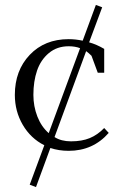

<svg xmlns="http://www.w3.org/2000/svg" viewBox="-20 -613 519 789"><path d="M41 -223.1Q41 -323.2 102.3 -387.7Q163.6 -452.1 262.2 -452.1Q290.5 -452.1 319.8 -445.8L374 -592.8L399.9 -583L346.2 -439Q376.5 -430.7 408.2 -412.1V-314H381.8L356 -383.8Q344.2 -395.5 334 -402.8L204.1 -49.8Q231.4 -32.2 272 -32.2Q316.4 -32.2 348.6 -45.4Q380.9 -58.6 408.2 -86.9L426.8 -66.9Q362.3 6.8 262.2 6.8Q221.7 6.8 187 -4.9L127.9 155.8L102.1 146L162.1 -16.1Q106 -44.4 73.5 -100.1Q41 -155.8 41 -223.1ZM117.2 -223.1Q117.2 -176.3 133.5 -134.3Q149.9 -92.3 180.2 -65.9L309.1 -415Q289.1 -422.9 262.2 -422.9Q214.4 -422.9 180.9 -395Q147.5 -367.2 132.3 -323Q117.2 -278.8 117.2 -223.1Z"/></svg>

Font: Dihjauti S
Style: Regular
Weight: 400
Designer: T. Christopher White
Version: Version 3.0.0